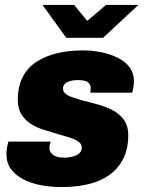

<svg xmlns="http://www.w3.org/2000/svg" viewBox="-20 -745 582 777"><path d="M229 12Q183 12 143 4Q103 -4 72 -20.5Q41 -37 23.5 -62Q6 -87 6 -121Q6 -132 8 -145.5Q10 -159 14 -172H185Q182 -163 181 -157Q180 -151 180 -146Q180 -134 187.5 -125Q195 -116 208.5 -111.5Q222 -107 239 -107Q251 -107 263 -109Q275 -111 286 -115.5Q297 -120 304 -128Q311 -136 311 -148Q311 -159 303 -167Q295 -175 281.5 -181Q268 -187 250 -192Q232 -197 212 -203Q185 -211 156.5 -220Q128 -229 104.5 -244Q81 -259 66.5 -282.5Q52 -306 52 -340Q52 -395 72 -433.5Q92 -472 128.5 -495.5Q165 -519 212.5 -530Q260 -541 314 -541Q353 -541 390 -533.5Q427 -526 457 -511Q487 -496 504.5 -472.5Q522 -449 522 -416Q522 -405 520 -392.5Q518 -380 515 -370H345Q347 -379 347 -382.5Q347 -386 347 -389Q347 -400 341 -407.5Q335 -415 323 -418Q311 -421 295 -421Q286 -421 276 -419.5Q266 -418 256.5 -414.5Q247 -411 241 -404Q235 -397 235 -386Q235 -374 245.5 -365.5Q256 -357 272.5 -351.5Q289 -346 309 -340Q337 -333 370 -324Q403 -315 432 -301Q461 -287 480 -262Q499 -237 499 -198Q499 -142 478.5 -102Q458 -62 422 -36.5Q386 -11 337 0.5Q288 12 229 12ZM540 -725 397 -592H248L152 -725H280L354 -635H303L409 -725Z"/></svg>

Font: Archivo SemiCondensed Black
Style: Italic
Weight: 900
Width: 4
Italic angle: -10°
Designer: Hector Gatti
Foundry: Omnibus-Type
Version: Version 2.001